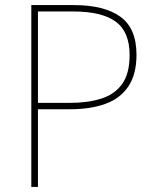

<svg xmlns="http://www.w3.org/2000/svg" viewBox="-20 -734 613 754"><path d="M270 -714Q389 -714 452.5 -668.5Q516 -623 516 -519Q516 -442 484 -394.5Q452 -347 393.5 -326Q335 -305 256 -305H129V0H103V-714ZM266 -689H129V-330H254Q324 -330 377 -346.5Q430 -363 459.5 -404Q489 -445 489 -518Q489 -609 434.5 -649Q380 -689 266 -689Z"/></svg>

Font: Noto Sans Bengali UI Thin
Style: Regular
Weight: 100
Designer: Jelle Bosma - Monotype Design Team
Foundry: Monotype Imaging Inc.
Version: Version 2.003; ttfautohint (v1.8.4.7-5d5b)